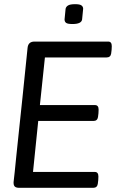

<svg xmlns="http://www.w3.org/2000/svg" viewBox="-20 -899 586 919"><path d="M498 -700Q515 -700 515 -678Q515 -661 512 -642.5Q509 -624 490 -624H195L171 -396H435Q452 -396 452 -374Q452 -357 449 -338.5Q446 -320 427 -320H163L138 -76H434Q451 -76 451 -54Q451 -37 448 -18.5Q445 0 426 0H72Q58 0 51.5 -5.5Q45 -11 45 -24Q45 -24 45 -27Q45 -30 46.5 -41Q48 -52 50.5 -77Q53 -102 57.5 -146.5Q62 -191 69.5 -261Q77 -331 87.5 -431.5Q98 -532 112 -670Q115 -700 145 -700ZM340 -879Q362 -879 370 -873Q378 -867 378 -857L373 -806Q370 -784 327 -784Q304 -784 296.5 -789.5Q289 -795 289 -806L294 -857Q296 -867 306 -873Q316 -879 340 -879Z"/></svg>

Font: Asap VF Beta
Style: Italic
Weight: 400
Italic angle: -6°
Designer: Pablo Cosgaya
Foundry: Pablo Cosgaya
Version: Version 1.007